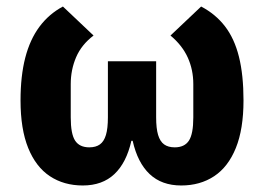

<svg xmlns="http://www.w3.org/2000/svg" viewBox="-20 -557 810 589"><path d="M459 -369V-197Q459 -163 465 -143Q471 -123 483.5 -114Q496 -105 516 -105Q546 -105 559.5 -125.5Q573 -146 573 -197V-299Q573 -343 556 -380.5Q539 -418 503 -448L597 -537Q641 -514 670 -476.5Q699 -439 713 -383Q727 -327 727 -249Q727 -161 703.5 -103Q680 -45 637 -16.5Q594 12 536 12Q476 12 439 -23Q402 -58 387 -125H383Q368 -58 331 -23Q294 12 234 12Q176 12 133 -16.5Q90 -45 66.5 -103Q43 -161 43 -249Q43 -324 57.5 -380Q72 -436 101 -475Q130 -514 173 -537L267 -448Q230 -420 213.5 -381.5Q197 -343 197 -299V-197Q197 -146 210.5 -125.5Q224 -105 254 -105Q274 -105 286.5 -114Q299 -123 305 -143Q311 -163 311 -197V-369Z"/></svg>

Font: IBM Plex Sans
Style: Bold
Weight: 700
Designer: Mike Abbink, Paul van der Laan, Pieter van Rosmalen
Foundry: Bold Monday
Version: Version 3.201